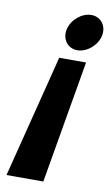

<svg xmlns="http://www.w3.org/2000/svg" viewBox="-91 -603 524 909"><g transform="rotate(10 170.5 -148.0)"><path d="M169 -468C158.8 -420 189.3 -380 235.3 -380C281.3 -380 328.8 -420 339 -468C349.2 -516 318.7 -556 272.7 -556C226.7 -556 179.2 -516 169 -468ZM8.2 260H185.2L286.6 -330H157.6Z"/></g></svg>

Font: Hussar Nova
Style: 76
Weight: 700
Foundry: Cannot Into Space Fonts
Version: Version 0.99